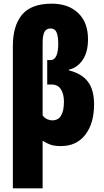

<svg xmlns="http://www.w3.org/2000/svg" viewBox="-20 -785 564 1045"><path d="M50 240V-535Q50 -645 100 -705Q150 -765 262 -765Q352 -765 405.5 -714Q459 -663 459 -572Q459 -500 429 -457.5Q399 -415 355 -406V-402Q424 -385 458 -341Q492 -297 492 -217Q492 -114 444.5 -52Q397 10 312 10Q275 10 253.5 2Q232 -6 212 -19V240ZM265 -130Q328 -130 328 -232Q328 -273 311.5 -299Q295 -325 261 -325H237V-458H254Q277 -458 287 -482Q297 -506 297 -546Q297 -587 288 -608.5Q279 -630 255 -630Q232 -630 222 -611.5Q212 -593 212 -551V-157Q222 -143 236 -136.5Q250 -130 265 -130Z"/></svg>

Font: Noto Sans ExtraCondensed Black
Style: Regular
Weight: 900
Width: 2
Designer: Monotype Design Team
Foundry: Monotype Imaging Inc.
Version: Version 2.013; ttfautohint (v1.8.4.7-5d5b)